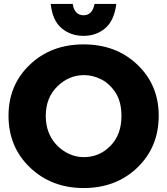

<svg xmlns="http://www.w3.org/2000/svg" viewBox="-20 -936 844 969"><path d="M402 13Q240 13 131.5 -90.5Q23 -194 23 -352Q23 -507 130.5 -609.5Q238 -712 402 -712Q566 -712 673.5 -609.5Q781 -507 781 -352Q781 -194 673.5 -90.5Q566 13 402 13ZM404 -143Q481 -143 537 -199.5Q593 -256 593 -351Q593 -418.5 566 -464Q535 -513 492 -535Q449 -557 404 -557Q328 -557 269.5 -500Q211 -443 211 -351Q211 -307 224 -272Q237 -237 259.5 -211.2Q282 -185.5 310 -169Q354 -143 404 -143ZM402 -755Q337 -755 291 -793.5Q245 -832 236 -916H347Q356 -859 402 -859Q446 -859 457 -916H567Q556 -831 510.5 -793Q465 -755 402 -755Z"/></svg>

Font: Argentum Novus
Style: Bold
Weight: 700
Designer: Julieta Ulanovsky (font) & Cristiano Sobral (main changes)
Foundry: Julieta Ulanovsky (font) & Cristiano Sobral (main changes)
Version: Version 3.00;November 27, 2020;FontCreator 13.0.0.2655 64-bi